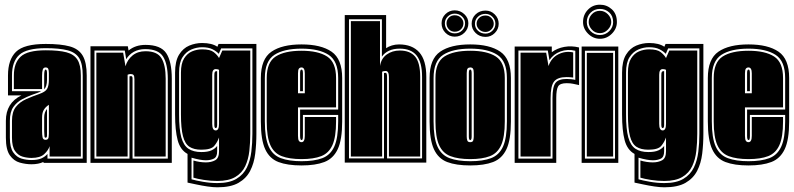

<svg xmlns="http://www.w3.org/2000/svg" viewBox="-20 -693 3380 817"><path d="M114 6Q90 6 64.5 -1Q39 -8 22 -32Q5 -56 5 -107V-179Q5 -255 71 -287H14V-372Q14 -439 48 -472.5Q82 -506 175 -506Q239 -506 277 -495.5Q315 -485 332 -456Q349 -427 349 -372V0H165V-4Q144 6 114 6ZM114 -12Q140 -12 156 -19Q172 -26 182 -38V-18H332V-372Q332 -421 317 -445.5Q302 -470 267.5 -479Q233 -488 175 -488Q93 -488 62 -459.5Q31 -431 31 -372V-305H155Q149 -301 138.5 -297.5Q128 -294 115 -289Q96 -282 74 -270.5Q52 -259 37 -238Q22 -217 22 -179V-107Q22 -65 36.5 -44.5Q51 -24 72 -18Q93 -12 114 -12ZM114 -21Q95 -21 76 -26.5Q57 -32 44 -50.5Q31 -69 31 -107V-179Q31 -217 47.5 -238Q64 -259 91 -271Q118 -283 147 -293Q173 -302 180.5 -315Q188 -328 188 -354V-382Q188 -393 185.5 -399.5Q183 -406 174 -406Q165 -406 162 -397Q159 -388 159 -371V-314H39V-372Q39 -425 68 -452Q97 -479 175 -479Q230 -479 262.5 -470.5Q295 -462 309.5 -439Q324 -416 324 -372V-27H191V-71Q186 -54 168.5 -37.5Q151 -21 114 -21ZM168 -313V-371Q168 -397 174 -397Q180 -397 180 -382V-354Q180 -325 168 -313ZM174 -98Q186 -98 187 -110Q188 -116 188 -123.5Q188 -131 188 -141V-247Q175 -239 167 -226.5Q159 -214 159 -193V-135Q159 -120 161 -109Q163 -98 174 -98ZM174 -107Q169 -107 169 -116L168 -135V-193Q168 -216 180 -229V-117Q180 -107 174 -107Z M365 0V-496H524L527 -478Q556 -502 599 -502Q664 -502 687.5 -466.5Q711 -431 711 -358V0ZM382 -18H531V-368Q533 -369 538 -369Q544 -369 544 -359V-18H694V-358Q694 -420 674 -452Q654 -484 598 -484Q570 -484 549.5 -472.5Q529 -461 517 -441L511 -478H382ZM390 -27V-469H504L514 -411Q522 -439 544 -457Q566 -475 599 -475Q649 -475 667 -445.5Q685 -416 685 -358V-27H552V-356Q552 -370 548 -374Q544 -378 536 -378Q529 -378 523 -375V-27Z M905 104Q887 104 863 100.5Q839 97 816 92Q793 87 778 84V-38Q747 -55 736 -96.5Q725 -138 725 -206V-384Q725 -433 742 -460.5Q759 -488 785.5 -499Q812 -510 840 -510Q882 -510 905 -494L910 -506H1071V-124Q1071 -80 1066 -39Q1061 2 1044.5 34Q1028 66 995 85Q962 104 905 104ZM905 86Q956 86 986 68Q1016 50 1030.5 20Q1045 -10 1049.5 -47.5Q1054 -85 1054 -124V-487H921L911 -464Q901 -475 884 -483.5Q867 -492 840 -492Q817 -492 794.5 -482.5Q772 -473 757 -450Q742 -427 742 -384V-206Q742 -143 751.5 -108.5Q761 -74 782 -60Q803 -46 837 -46Q865 -46 880.5 -53.5Q896 -61 904 -72V-49Q904 -25 890 -18Q876 -11 856 -11Q833 -11 795 -22V70Q812 75 843.5 80.5Q875 86 905 86ZM905 77Q876 77 847.5 72.5Q819 68 803 63V-10Q830 -2 856 -2Q879 -2 895.5 -11Q912 -20 912 -49V-108Q905 -88 891.5 -72Q878 -56 837 -56Q805 -56 786 -68.5Q767 -81 758.5 -114Q750 -147 750 -206V-384Q750 -423 763.5 -444.5Q777 -466 797.5 -474.5Q818 -483 840 -483Q874 -483 889 -471.5Q904 -460 912 -446L926 -478H1045V-124Q1045 -87 1041 -51Q1037 -15 1023.5 14Q1010 43 981.5 60Q953 77 905 77ZM898 -138Q912 -138 912 -166V-396Q906 -399 898 -399Q883 -399 883 -375V-166Q883 -138 898 -138ZM898 -148Q892 -148 892 -162V-372Q892 -383 894 -386.5Q896 -390 900 -390H904V-162Q904 -148 898 -148Z M1263 11Q1203 11 1165 -3.5Q1127 -18 1108.5 -58Q1090 -98 1090 -176V-361Q1090 -442 1135 -473Q1180 -504 1263 -504Q1346 -504 1391 -473Q1436 -442 1436 -361V-176Q1436 -98 1417 -58Q1398 -18 1360 -3.5Q1322 11 1263 11ZM1263 -7Q1317 -7 1351.5 -20Q1386 -33 1402.5 -69.5Q1419 -106 1419 -176V-204H1269V-115Q1269 -104 1267.5 -100.5Q1266 -97 1263 -97Q1257 -97 1257 -115V-227H1419V-361Q1419 -433 1378.5 -459.5Q1338 -486 1263 -486Q1188 -486 1147.5 -459.5Q1107 -433 1107 -361V-176Q1107 -106 1123.5 -69.5Q1140 -33 1175 -20Q1210 -7 1263 -7ZM1263 -16Q1212 -16 1179 -28.5Q1146 -41 1130.5 -75.5Q1115 -110 1115 -176V-361Q1115 -428 1153 -452.5Q1191 -477 1263 -477Q1334 -477 1372 -452.5Q1410 -428 1410 -361V-236H1248V-115Q1248 -99 1252 -93.5Q1256 -88 1263 -88Q1277 -88 1277 -115V-195H1410V-176Q1410 -110 1394.5 -75.5Q1379 -41 1346.5 -28.5Q1314 -16 1263 -16ZM1248 -296H1277V-381Q1277 -406 1263 -406Q1256 -406 1252 -401Q1248 -396 1248 -381ZM1257 -305V-382Q1257 -397 1263 -397Q1269 -397 1269 -382V-305Z M1447 -1V-629H1623V-488Q1633 -495 1647.5 -499.5Q1662 -504 1678 -504Q1734 -504 1764 -470.5Q1794 -437 1794 -366V-1ZM1465 -19H1614V-382Q1616 -383 1621 -383Q1627 -383 1627 -365V-19H1776V-366Q1776 -428 1752.5 -457Q1729 -486 1681 -486Q1654 -486 1635 -477Q1616 -468 1605 -452V-611H1465ZM1473 -27V-603H1597V-412Q1602 -444 1625.5 -461Q1649 -478 1681 -478Q1725 -478 1746.5 -452Q1768 -426 1768 -366V-27H1635V-365Q1635 -391 1621 -391Q1612 -391 1606 -388V-27Z M1981 11Q1921 11 1883 -3.5Q1845 -18 1826.5 -58Q1808 -98 1808 -176V-361Q1808 -442 1853 -473Q1898 -504 1981 -504Q2064 -504 2109 -473Q2154 -442 2154 -361V-176Q2154 -98 2135 -58Q2116 -18 2078 -3.5Q2040 11 1981 11ZM1981 -7Q2035 -7 2069.5 -20Q2104 -33 2120.5 -69.5Q2137 -106 2137 -176V-361Q2137 -433 2096.5 -459.5Q2056 -486 1981 -486Q1906 -486 1865.5 -459.5Q1825 -433 1825 -361V-176Q1825 -106 1841.5 -69.5Q1858 -33 1893 -20Q1928 -7 1981 -7ZM1981 -16Q1930 -16 1897 -28.5Q1864 -41 1848.5 -75.5Q1833 -110 1833 -176V-361Q1833 -428 1871 -452.5Q1909 -477 1981 -477Q2052 -477 2090 -452.5Q2128 -428 2128 -361V-176Q2128 -110 2112.5 -75.5Q2097 -41 2064.5 -28.5Q2032 -16 1981 -16ZM1981 -88Q1992 -88 1994 -96.5Q1996 -105 1996 -112V-382Q1996 -396 1992.5 -401Q1989 -406 1981 -406Q1974 -406 1970 -401.5Q1966 -397 1966 -382V-112Q1966 -102 1968.5 -95Q1971 -88 1981 -88ZM1981 -97Q1975 -97 1975 -112V-382Q1975 -397 1981 -397Q1987 -397 1987 -382V-112Q1987 -97 1981 -97ZM1915 -537Q1892 -537 1875.5 -553.5Q1859 -570 1859 -594Q1859 -617 1875.5 -633Q1892 -649 1915 -649Q1938 -649 1955.5 -633Q1973 -617 1973 -594Q1973 -570 1956 -553.5Q1939 -537 1915 -537ZM2046 -536Q2021 -536 2004 -552.5Q1987 -569 1987 -592Q1987 -616 2004 -632Q2021 -648 2046 -648Q2069 -648 2085.5 -631.5Q2102 -615 2102 -592Q2102 -569 2085.5 -552.5Q2069 -536 2046 -536ZM1915 -551Q1934 -551 1946.5 -563.5Q1959 -576 1959 -594Q1959 -611 1946 -623Q1933 -635 1915 -635Q1898 -635 1885.5 -623Q1873 -611 1873 -594Q1873 -576 1885 -563.5Q1897 -551 1915 -551ZM2046 -550Q2063 -550 2075.5 -562.5Q2088 -575 2088 -592Q2088 -609 2075.5 -621.5Q2063 -634 2046 -634Q2027 -634 2014 -622Q2001 -610 2001 -592Q2001 -574 2014 -562Q2027 -550 2046 -550ZM1915 -558Q1900 -558 1890 -568.5Q1880 -579 1880 -594Q1880 -607 1889.5 -617.5Q1899 -628 1915 -628Q1931 -628 1941.5 -617.5Q1952 -607 1952 -594Q1952 -579 1941.5 -568.5Q1931 -558 1915 -558ZM2046 -557Q2030 -557 2019 -567.5Q2008 -578 2008 -592Q2008 -606 2018.5 -616.5Q2029 -627 2046 -627Q2061 -627 2071 -616.5Q2081 -606 2081 -592Q2081 -578 2070.5 -567.5Q2060 -557 2046 -557Z M2170 0V-495H2328V-471Q2351 -488 2381.5 -493.5Q2412 -499 2444 -491V-331Q2430 -334 2418.5 -336.5Q2407 -339 2391 -339Q2363 -339 2355 -325.5Q2347 -312 2347 -276V0ZM2186 -18H2331V-276Q2331 -324 2344 -340.5Q2357 -357 2391 -357Q2399 -357 2409.5 -356Q2420 -355 2428 -353V-477Q2395 -485 2365 -474Q2335 -463 2318 -437L2311 -478H2186ZM2195 -27V-469H2304L2314 -412Q2326 -447 2356 -462Q2386 -477 2419 -470V-363Q2412 -364 2405 -364.5Q2398 -365 2391 -365Q2353 -365 2338 -346.5Q2323 -328 2323 -276V-27Z M2455 0V-495H2611V0ZM2469 -18H2597V-477H2469ZM2477 -27V-468H2589V-27ZM2533 -528Q2504 -528 2482.5 -549.5Q2461 -571 2461 -599Q2461 -630 2481.5 -651.5Q2502 -673 2533 -673Q2562 -673 2583.5 -653.5Q2605 -634 2605 -599Q2605 -571 2583.5 -549.5Q2562 -528 2533 -528ZM2533 -544Q2556 -544 2572.5 -560.5Q2589 -577 2589 -599Q2589 -625 2572.5 -640Q2556 -655 2533 -655Q2509 -655 2493 -639Q2477 -623 2477 -599Q2477 -577 2493 -560.5Q2509 -544 2533 -544ZM2533 -552Q2512 -552 2498.5 -567Q2485 -582 2485 -599Q2485 -618 2498.5 -632.5Q2512 -647 2533 -647Q2552 -647 2566.5 -632.5Q2581 -618 2581 -599Q2581 -582 2566.5 -567Q2552 -552 2533 -552Z M2807 104Q2789 104 2765 100.5Q2741 97 2718 92Q2695 87 2680 84V-38Q2649 -55 2638 -96.5Q2627 -138 2627 -206V-384Q2627 -433 2644 -460.5Q2661 -488 2687.5 -499Q2714 -510 2742 -510Q2784 -510 2807 -494L2812 -506H2973V-124Q2973 -80 2968 -39Q2963 2 2946.5 34Q2930 66 2897 85Q2864 104 2807 104ZM2807 86Q2858 86 2888 68Q2918 50 2932.5 20Q2947 -10 2951.5 -47.5Q2956 -85 2956 -124V-487H2823L2813 -464Q2803 -475 2786 -483.5Q2769 -492 2742 -492Q2719 -492 2696.5 -482.5Q2674 -473 2659 -450Q2644 -427 2644 -384V-206Q2644 -143 2653.5 -108.5Q2663 -74 2684 -60Q2705 -46 2739 -46Q2767 -46 2782.5 -53.5Q2798 -61 2806 -72V-49Q2806 -25 2792 -18Q2778 -11 2758 -11Q2735 -11 2697 -22V70Q2714 75 2745.5 80.5Q2777 86 2807 86ZM2807 77Q2778 77 2749.5 72.5Q2721 68 2705 63V-10Q2732 -2 2758 -2Q2781 -2 2797.5 -11Q2814 -20 2814 -49V-108Q2807 -88 2793.5 -72Q2780 -56 2739 -56Q2707 -56 2688 -68.5Q2669 -81 2660.5 -114Q2652 -147 2652 -206V-384Q2652 -423 2665.5 -444.5Q2679 -466 2699.5 -474.5Q2720 -483 2742 -483Q2776 -483 2791 -471.5Q2806 -460 2814 -446L2828 -478H2947V-124Q2947 -87 2943 -51Q2939 -15 2925.5 14Q2912 43 2883.5 60Q2855 77 2807 77ZM2800 -138Q2814 -138 2814 -166V-396Q2808 -399 2800 -399Q2785 -399 2785 -375V-166Q2785 -138 2800 -138ZM2800 -148Q2794 -148 2794 -162V-372Q2794 -383 2796 -386.5Q2798 -390 2802 -390H2806V-162Q2806 -148 2800 -148Z M3165 11Q3105 11 3067 -3.5Q3029 -18 3010.5 -58Q2992 -98 2992 -176V-361Q2992 -442 3037 -473Q3082 -504 3165 -504Q3248 -504 3293 -473Q3338 -442 3338 -361V-176Q3338 -98 3319 -58Q3300 -18 3262 -3.5Q3224 11 3165 11ZM3165 -7Q3219 -7 3253.5 -20Q3288 -33 3304.5 -69.5Q3321 -106 3321 -176V-204H3171V-115Q3171 -104 3169.5 -100.5Q3168 -97 3165 -97Q3159 -97 3159 -115V-227H3321V-361Q3321 -433 3280.5 -459.5Q3240 -486 3165 -486Q3090 -486 3049.5 -459.5Q3009 -433 3009 -361V-176Q3009 -106 3025.5 -69.5Q3042 -33 3077 -20Q3112 -7 3165 -7ZM3165 -16Q3114 -16 3081 -28.5Q3048 -41 3032.5 -75.5Q3017 -110 3017 -176V-361Q3017 -428 3055 -452.5Q3093 -477 3165 -477Q3236 -477 3274 -452.5Q3312 -428 3312 -361V-236H3150V-115Q3150 -99 3154 -93.5Q3158 -88 3165 -88Q3179 -88 3179 -115V-195H3312V-176Q3312 -110 3296.5 -75.5Q3281 -41 3248.5 -28.5Q3216 -16 3165 -16ZM3150 -296H3179V-381Q3179 -406 3165 -406Q3158 -406 3154 -401Q3150 -396 3150 -381ZM3159 -305V-382Q3159 -397 3165 -397Q3171 -397 3171 -382V-305Z"/></svg>

Font: Alumni Sans Collegiate One
Style: Regular
Weight: 400
Designer: Robert E. Leuschke
Foundry: Robert E. Leuschke
Version: Version 1.100